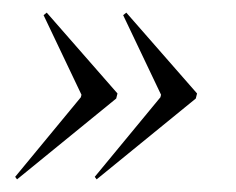

<svg xmlns="http://www.w3.org/2000/svg" viewBox="-20 -458 374 304"><path d="M166 -310 54 -438 49 -434 109 -308 108 -304 4 -178 7 -174 164 -302ZM292 -310 180 -438 175 -434 235 -308 234 -304 130 -178 133 -174 290 -302Z"/></svg>

Font: Moniqa Ita Display
Style: Italic
Weight: 400
Italic angle: -10°
Designer: Rajesh Rajput
Foundry: Rajesh Rajput
Version: Version 1.000